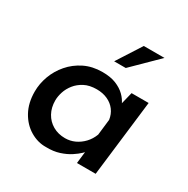

<svg xmlns="http://www.w3.org/2000/svg" viewBox="-150 -775 895 916"><g transform="rotate(30 297.5 -317.5)"><path d="M222 8Q177 9 135.5 -15.5Q94 -40 68.5 -86Q43 -132 43 -195Q43 -238 58.5 -280.5Q74 -323 104.5 -358.5Q135 -394 178.5 -415.5Q222 -437 277 -437Q322 -437 352.5 -424.5Q383 -412 403 -392.5Q423 -373 434 -348L425 -330L447 -419H541L491 0H388L400 -103L408 -77Q402 -70 387.5 -56Q373 -42 350 -27Q327 -12 295 -1.5Q263 9 222 8ZM279 -74Q307 -74 332 -85.5Q357 -97 377 -118Q397 -139 408 -168L418 -255Q414 -284 397.5 -306Q381 -328 354.5 -340Q328 -352 295 -352Q255 -352 227.5 -337.5Q200 -323 182.5 -301Q165 -279 157 -254Q149 -229 149 -207Q149 -168 165.5 -138Q182 -108 211.5 -91Q241 -74 279 -74ZM499 -643 363 -509H299L385 -643Z"/></g></svg>

Font: Josefin Sans Thin Medium
Style: Italic
Weight: 500
Italic angle: -7°
Version: Version 2.000